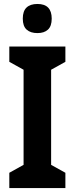

<svg xmlns="http://www.w3.org/2000/svg" viewBox="-20 -949 377 969"><path d="M310 0H27V-77L99 -117V-597L27 -637V-714H310V-637L238 -597V-117L310 -77ZM169 -929Q241 -929 241 -855Q241 -817 222 -799.5Q203 -782 169 -782Q134 -782 114.5 -799.5Q95 -817 95 -855Q95 -893 114 -911Q133 -929 169 -929Z"/></svg>

Font: Noto Sans Gurmukhi UI Condensed
Style: Bold
Weight: 700
Width: 3
Designer: Jelle Bosma - Monotype Design Team
Foundry: Monotype Imaging Inc.
Version: Version 2.004; ttfautohint (v1.8.4.7-5d5b)